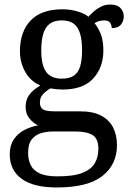

<svg xmlns="http://www.w3.org/2000/svg" viewBox="-20 -587 578 847"><path d="M231 240Q127 240 75 201.5Q23 163 23 94Q23 55 40.5 28.5Q58 2 86.5 -13Q115 -28 148 -34Q128 -43 110.5 -63.5Q93 -84 93 -116Q93 -146 108.5 -168Q124 -190 158 -210Q115 -228 91.5 -269.5Q68 -311 68 -361Q68 -447 115 -496.5Q162 -546 256 -546Q292 -546 324 -536Q356 -526 370 -513Q380 -524 394 -536.5Q408 -549 426.5 -558Q445 -567 467 -567Q497 -567 511.5 -551.5Q526 -536 526 -515Q526 -494 513.5 -478.5Q501 -463 473 -463Q473 -474 466.5 -485.5Q460 -497 440 -497Q427 -497 417 -494Q407 -491 397 -485Q414 -464 425 -435.5Q436 -407 436 -364Q436 -290 391.5 -241Q347 -192 256 -192Q244 -192 228.5 -193.5Q213 -195 203 -197Q184 -187 170 -172Q156 -157 156 -134Q156 -116 167.5 -106Q179 -96 218 -96H331Q391 -96 427 -76.5Q463 -57 479.5 -23.5Q496 10 496 53Q496 139 431.5 189.5Q367 240 231 240ZM233 191Q305 191 344 175.5Q383 160 398.5 132.5Q414 105 414 70Q414 24 388 8.5Q362 -7 312 -7H214Q186 -7 161 0.5Q136 8 120 28Q104 48 104 88Q104 117 115 140.5Q126 164 154 177.5Q182 191 233 191ZM253 -240Q286 -240 305.5 -253Q325 -266 333.5 -294Q342 -322 342 -365Q342 -410 333 -439.5Q324 -469 304.5 -483Q285 -497 252 -497Q220 -497 200 -482.5Q180 -468 171 -438.5Q162 -409 162 -364Q162 -300 183.5 -270Q205 -240 253 -240Z"/></svg>

Font: Noto Serif Tamil
Style: Italic
Weight: 400
Italic angle: -12°
Designer: Indian Type Foundry, Tom Grace, and the Monotype Design Team
Foundry: Monotype Imaging Inc.
Version: Version 2.003